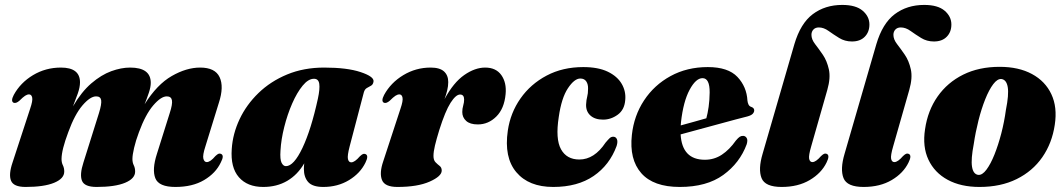

<svg xmlns="http://www.w3.org/2000/svg" viewBox="-20 -747 4324 780"><path d="M319 -87 382 -287.5Q393.5 -324.5 391 -340Q388.5 -355.5 370.5 -355.5Q346.5 -355.5 315 -318.8Q283.5 -282 257.5 -210.5Q230 -137.5 230 -101Q230 -86.5 235.5 -75.5Q241 -64.5 241 -50Q241 -21.5 200 -4.5Q159 12.5 84 12.5Q35 12.5 24.8 -13Q14.5 -38.5 31 -87L102.5 -305.5Q113.5 -337.5 110.8 -350.5Q108 -363.5 98 -363.5Q90.5 -363.5 82 -358Q73.5 -352.5 58.5 -337.5Q45 -326 35.5 -329.5Q22.5 -335.5 36 -361.5Q63 -411 114.2 -441.8Q165.5 -472.5 227.5 -472.5Q305 -472.5 305 -412.5Q305 -392.5 295.8 -366.5Q286.5 -340.5 276.5 -315Q311 -374 351.2 -408.5Q391.5 -443 432 -457.8Q472.5 -472.5 508.5 -472.5Q592.5 -472.5 592.5 -410.5Q592.5 -393.5 584.8 -370.5Q577 -347.5 567.5 -323.5Q618 -404 677.8 -438.2Q737.5 -472.5 793 -472.5Q854 -472.5 872.2 -433.5Q890.5 -394.5 869 -329L814.5 -152.5Q802.5 -116 806.2 -102.2Q810 -88.5 820 -88.5Q834.5 -88.5 855 -113Q863.5 -121 868.2 -122.5Q873 -124 877.5 -122Q892.5 -116 877 -87Q856.5 -43.5 809.2 -15.5Q762 12.5 692.5 12.5Q625 12.5 611 -23Q597 -58.5 617.5 -122L669.5 -287.5Q681.5 -324 678.5 -339.8Q675.5 -355.5 657.5 -355.5Q634 -355.5 602.5 -318.8Q571 -282 544.5 -210Q531.5 -175.5 524.8 -146.5Q518 -117.5 518 -101Q518 -86.5 523.5 -75.5Q529 -64.5 529 -50Q529 -21.5 488.2 -4.5Q447.5 12.5 372.5 12.5Q323 12.5 313 -12.8Q303 -38 319 -87Z M1400.5 -152.5Q1390.5 -114.5 1393.5 -101Q1396.5 -87.5 1407 -87.5Q1421 -87.5 1442 -112Q1450.5 -120 1455.2 -121.5Q1460 -123 1465 -121Q1479 -115 1464.5 -86Q1443.5 -43 1397.8 -15.2Q1352 12.5 1293.5 12.5Q1250 12.5 1232.2 -7.2Q1214.5 -27 1214.5 -61Q1214.5 -70.5 1216 -83.5Q1189 -37 1146.8 -12.2Q1104.5 12.5 1049.5 12.5Q985 12.5 950.5 -27Q916 -66.5 921.5 -142Q925.5 -203.5 953.2 -262.5Q981 -321.5 1030 -369Q1079 -416.5 1146.5 -444.5Q1214 -472.5 1297 -472.5Q1390 -472.5 1444.8 -454.2Q1499.5 -436 1497.5 -416.5Q1496 -404 1487.8 -399.2Q1479.5 -394.5 1470.5 -389.5Q1461.5 -384.5 1458 -371.5ZM1119.5 -135.5Q1117 -99 1124 -85.5Q1131 -72 1141.5 -72Q1173.5 -72 1208.8 -146.2Q1244 -220.5 1271.5 -346.5Q1280 -386 1277 -406.5Q1274 -427 1255.5 -427Q1232.5 -427 1209.5 -399Q1186.5 -371 1167 -326.5Q1147.5 -282 1134.8 -231.2Q1122 -180.5 1119.5 -135.5Z M1540 -329.5Q1527 -335.5 1540.5 -361.5Q1567.5 -411 1618.5 -441.8Q1669.5 -472.5 1729.5 -472.5Q1766.5 -472.5 1783.8 -456.8Q1801 -441 1801 -413.5Q1801 -397.5 1796.8 -380Q1792.5 -362.5 1786 -344.5Q1822.5 -412 1866 -442.2Q1909.5 -472.5 1951 -472.5Q1995 -472.5 2016.8 -441.8Q2038.5 -411 2034 -364.5Q2028.5 -305.5 1996.2 -273.5Q1964 -241.5 1921 -241.5Q1889.5 -241.5 1873.8 -255.8Q1858 -270 1858 -292Q1858 -305.5 1861.8 -318.2Q1865.5 -331 1865.5 -342.5Q1865.5 -363 1849 -363Q1832 -363 1810.5 -329.5Q1789 -296 1764.5 -218.5Q1753 -181 1747 -155.8Q1741 -130.5 1741 -113.5Q1741 -96.5 1749.2 -88Q1757.5 -79.5 1766 -73Q1774.5 -66.5 1774.5 -54Q1774.5 -31 1725.5 -9.2Q1676.5 12.5 1594.5 12.5Q1543 12.5 1531.8 -15.8Q1520.5 -44 1537 -92L1607 -305.5Q1618 -337.5 1615.2 -350.5Q1612.5 -363.5 1602.5 -363.5Q1595 -363.5 1586.5 -358Q1578 -352.5 1563 -337.5Q1549.5 -326 1540 -329.5Z M2337.5 -428Q2313.5 -428 2287.2 -388.5Q2261 -349 2250 -272Q2236 -182.5 2259 -140.8Q2282 -99 2333.5 -99Q2394.5 -99 2440 -167.5Q2450.5 -180 2457 -186Q2463.5 -192 2472.5 -191.5Q2482 -191 2486.2 -181.5Q2490.5 -172 2485 -154Q2456.5 -76.5 2391.5 -32Q2326.5 12.5 2227.5 12.5Q2128 12.5 2077.5 -47.5Q2027 -107.5 2043 -216.5Q2053.5 -288.5 2094.5 -347Q2135.5 -405.5 2200.8 -440Q2266 -474.5 2349.5 -474.5Q2410 -474.5 2449 -455.8Q2488 -437 2505.8 -406.2Q2523.5 -375.5 2520 -340.5Q2517 -301 2489.5 -281Q2462 -261 2430 -261Q2397 -261 2378.5 -277.8Q2360 -294.5 2361 -322.5Q2362 -342 2365.5 -354.2Q2369 -366.5 2369 -387Q2369.5 -404.5 2361.8 -416.2Q2354 -428 2337.5 -428Z M3013.5 -161Q2985.5 -85 2918.2 -36.2Q2851 12.5 2741.5 12.5Q2634.5 12.5 2585.2 -43.5Q2536 -99.5 2547 -199Q2555.5 -277 2596.5 -339.2Q2637.5 -401.5 2704.2 -438Q2771 -474.5 2855.5 -474.5Q2938 -474.5 2975.8 -434.5Q3013.5 -394.5 3016.5 -338Q3017.5 -329 3021 -322Q3024.5 -315 3032.5 -312.5Q3044 -308.5 3044 -298.5Q3044 -291.5 3038.2 -285Q3032.5 -278.5 3016.5 -274Q3000 -270 2969.2 -261.8Q2938.5 -253.5 2899.8 -243Q2861 -232.5 2820.5 -221.5Q2780 -210.5 2745 -201Q2751 -98 2843.5 -98Q2881.5 -98 2912.5 -118.5Q2943.5 -139 2969.5 -176Q2979 -187.5 2985.5 -191.5Q2992 -195.5 2999.5 -195Q3008.5 -194.5 3013.5 -186.2Q3018.5 -178 3013.5 -161ZM2746.5 -250.5Q2746 -244 2745.5 -237.5Q2772.5 -245 2800 -252.5Q2827.5 -260 2849.5 -266.5Q2855 -286.5 2858.8 -312.8Q2862.5 -339 2863 -371Q2863.5 -429.5 2834 -429.5Q2807 -429.5 2781.5 -382.2Q2756 -335 2746.5 -250.5Z M3401.5 -727Q3457 -727 3484.5 -703.5Q3512 -680 3512 -647.5Q3512 -617 3493.2 -597.8Q3474.5 -578.5 3441 -578.5Q3412 -578.5 3389 -592.8Q3366 -607 3346.2 -621.2Q3326.5 -635.5 3306.5 -635.5Q3292.5 -635.5 3284.5 -627Q3276.5 -618.5 3276.5 -605.5Q3276.5 -587 3291.2 -568Q3306 -549 3322.8 -524.5Q3339.5 -500 3347.2 -465.5Q3355 -431 3341 -382L3275.5 -152.5Q3264.5 -115 3267.2 -101.8Q3270 -88.5 3280.5 -88.5Q3294.5 -88.5 3315.5 -113Q3324 -121 3328.8 -122.5Q3333.5 -124 3338.5 -122Q3352.5 -116 3338 -87Q3317 -43.5 3269.5 -15.5Q3222 12.5 3155.5 12.5Q3088 12.5 3073.8 -23.5Q3059.5 -59.5 3078 -122L3207 -567Q3232 -652 3282 -689.5Q3332 -727 3401.5 -727Z M3734.5 -727Q3790 -727 3817.5 -703.5Q3845 -680 3845 -647.5Q3845 -617 3826.2 -597.8Q3807.5 -578.5 3774 -578.5Q3745 -578.5 3722 -592.8Q3699 -607 3679.2 -621.2Q3659.5 -635.5 3639.5 -635.5Q3625.5 -635.5 3617.5 -627Q3609.5 -618.5 3609.5 -605.5Q3609.5 -587 3624.2 -568Q3639 -549 3655.8 -524.5Q3672.5 -500 3680.2 -465.5Q3688 -431 3674 -382L3608.5 -152.5Q3597.5 -115 3600.2 -101.8Q3603 -88.5 3613.5 -88.5Q3627.5 -88.5 3648.5 -113Q3657 -121 3661.8 -122.5Q3666.5 -124 3671.5 -122Q3685.5 -116 3671 -87Q3650 -43.5 3602.5 -15.5Q3555 12.5 3488.5 12.5Q3421 12.5 3406.8 -23.5Q3392.5 -59.5 3411 -122L3540 -567Q3565 -652 3615 -689.5Q3665 -727 3734.5 -727Z M4041 -475.5Q4118.5 -475.5 4172.5 -446.2Q4226.5 -417 4251.2 -364.2Q4276 -311.5 4265 -240Q4254 -165.5 4214.5 -108.5Q4175 -51.5 4110.2 -19.5Q4045.5 12.5 3959 12.5Q3883.5 12.5 3830 -16.5Q3776.5 -45.5 3751.8 -98.2Q3727 -151 3738 -222Q3749 -298 3789 -355Q3829 -412 3893 -443.8Q3957 -475.5 4041 -475.5ZM3954 -36.5Q3970.5 -35 3987.5 -57.8Q4004.5 -80.5 4020 -119.2Q4035.5 -158 4047.8 -205.2Q4060 -252.5 4066.5 -300.5Q4079 -362.5 4074 -392.8Q4069 -423 4048.5 -426Q4032 -427.5 4015 -405Q3998 -382.5 3982.5 -343.8Q3967 -305 3955 -257.5Q3943 -210 3936 -162.5Q3924 -100.5 3928.8 -70Q3933.5 -39.5 3954 -36.5Z"/></svg>

Font: Fraunces 72pt S000 Black
Style: Italic
Weight: 900
Italic angle: -16°
Version: Version 1.000; ttfautohint (v1.8.3)